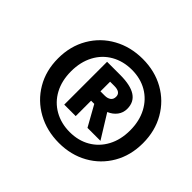

<svg xmlns="http://www.w3.org/2000/svg" viewBox="-132 -933 900 900"><g transform="rotate(45 318.0 -482.5)"><path d="M630 -482Q630 -401 593.5 -338Q557 -275 493.5 -239.5Q430 -204 350 -204Q270 -204 205.5 -239.5Q141 -275 104 -338Q67 -401 67 -482Q67 -563 104 -626.5Q141 -690 205.5 -725.5Q270 -761 350 -761Q430 -761 493.5 -725.5Q557 -690 593.5 -626.5Q630 -563 630 -482ZM545 -482Q545 -544 520 -591Q495 -638 451 -663.5Q407 -689 350 -689Q293 -689 248 -663.5Q203 -638 178 -591Q153 -544 153 -482Q153 -420 178 -373.5Q203 -327 248 -301.5Q293 -276 350 -276Q407 -276 451 -301.5Q495 -327 520 -373.5Q545 -420 545 -482ZM408 -467 481 -349H395L338 -451H317V-349H241V-633H328Q396 -633 430 -611Q464 -589 464 -544Q464 -518 449 -498Q434 -478 408 -467ZM317 -513H346Q364 -513 375.5 -521.5Q387 -530 387 -547Q387 -577 345 -577H317Z"/></g></svg>

Font: Trujillo ExtraBold
Style: Italic
Weight: 800
Italic angle: -8°
Designer: Fira Sans original fonts by bBox Type GmbH, Carrois Corporate GbR, & Edenspiekermann AG / Changes by Cristiano Sobral
Foundry: Fira Sans original fonts by bBox Type GmbH, Carrois Corporate GbR, & Edenspiekermann AG / Changes by Cristiano Sobral
Version: Version 4.301;July 28, 2020;FontCreator 13.0.0.2655 64-bit